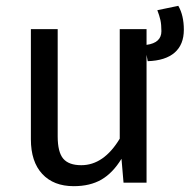

<svg xmlns="http://www.w3.org/2000/svg" viewBox="-20 -627 651 659"><path d="M611 -525Q611 -474 579.5 -446.5Q548 -419 487 -417L483 -439V0H404L397 -82Q367 -33 328 -10.5Q289 12 233 12Q164 12 125 -30Q86 -72 86 -149V-527H178V-159Q178 -105 197 -82.5Q216 -60 259 -60Q336 -60 391 -151V-527H483V-473Q534 -480 534 -520Q534 -543 530.5 -558.5Q527 -574 520 -592L592 -607Q611 -574 611 -525Z"/></svg>

Font: Fira GO
Style: Regular
Weight: 400
Designer: Carrois Corporate
Foundry: Carrois Corporate GbR
Version: Version 0.300